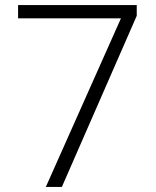

<svg xmlns="http://www.w3.org/2000/svg" viewBox="-20 -734 611 754"><path d="M160 0H223L517 -672V-714H51V-662H455Z"/></svg>

Font: Noto Sans Ethiopic Light
Style: Regular
Weight: 300
Designer: Monotype Design Team
Foundry: Monotype Imaging Inc.
Version: Version 2.102